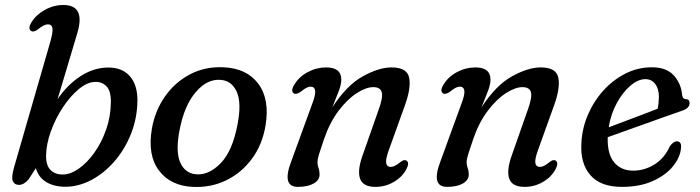

<svg xmlns="http://www.w3.org/2000/svg" viewBox="-20 -738 2802 769"><path d="M181 -569Q193 -611 190 -625.8Q187 -640.5 172 -640.5Q156.5 -640.5 133.5 -621.5Q115.5 -608 105.5 -613.5Q90 -622.5 106 -648.5Q123.5 -678 159 -698Q194.5 -718 234 -718Q324 -718 289 -603L210.5 -340.5Q249 -398 302.5 -432.8Q356 -467.5 414 -467.5Q469.5 -467.5 500 -433Q530.5 -398.5 530.5 -336Q529.5 -263.5 504.2 -200.8Q479 -138 437.2 -90.5Q395.5 -43 344.8 -16.5Q294 10 242 10Q197 10 165.8 -8.5Q134.5 -27 123.5 -64.5L94.5 -19.5Q75.5 2.5 56 2.5Q38.5 2.5 31.5 -12.2Q24.5 -27 36.5 -68.5ZM363 -410Q330.5 -410 296 -381.5Q261.5 -353 231.8 -308Q202 -263 183.5 -211.5Q165 -160 164.5 -113.5Q164.5 -74.5 182.8 -56.8Q201 -39 231 -39Q261.5 -39 295 -62.2Q328.5 -85.5 357.5 -126Q386.5 -166.5 405 -218.8Q423.5 -271 424 -329Q424.5 -373.5 406.8 -392Q389 -410.5 363 -410Z M875.5 -468.5Q968.5 -464.5 1014.8 -402.2Q1061 -340 1043.5 -235Q1030.5 -157.5 988.2 -101Q946 -44.5 884.8 -15.2Q823.5 14 752.5 10.5Q663 6.5 616.5 -55.2Q570 -117 588.5 -223.5Q601 -294.5 640.5 -351.2Q680 -408 740.5 -440Q801 -472 875.5 -468.5ZM765 -40Q816.5 -35.5 864 -84.5Q911.5 -133.5 931.5 -240.5Q948 -326 928.2 -370.2Q908.5 -414.5 864.5 -418Q810 -423 763.8 -368.8Q717.5 -314.5 699 -216Q682.5 -130.5 702 -87Q721.5 -43.5 765 -40Z M1158 -363.5Q1142.5 -372.5 1158.5 -398.5Q1177 -430 1212.2 -449Q1247.5 -468 1286.5 -468Q1347 -468 1347 -419Q1347 -400.5 1337.5 -375Q1328 -349.5 1311 -308Q1368.5 -396.5 1433 -432.2Q1497.5 -468 1548.5 -468Q1610.5 -468 1618.8 -426.5Q1627 -385 1601 -314L1537 -136Q1524 -100 1526.8 -84.8Q1529.5 -69.5 1544.5 -69.5Q1552.5 -69.5 1561 -73.5Q1569.5 -77.5 1582 -87.5Q1598 -101 1607.5 -95Q1621.5 -86.5 1607.5 -60Q1590.5 -28.5 1556.8 -9Q1523 10.5 1483.5 10.5Q1434.5 10.5 1422.5 -21.5Q1410.5 -53.5 1431.5 -113.5L1496.5 -298.5Q1514.5 -348 1509 -368.5Q1503.5 -389 1475 -389Q1446.5 -389 1409 -365Q1371.5 -341 1336.2 -294.5Q1301 -248 1278 -181.5Q1262.5 -136.5 1257 -118Q1251.5 -99.5 1251.5 -88Q1251.5 -76 1255.8 -64.8Q1260 -53.5 1260 -39Q1260 -16.5 1236.2 -3Q1212.5 10.5 1173 10.5Q1107 10.5 1147 -93L1229.5 -319.5Q1245 -359.5 1242.2 -375.2Q1239.5 -391 1224 -391Q1209 -391 1186 -371.5Q1168 -358.5 1158 -363.5Z M1755.5 -363.5Q1740 -372.5 1756 -398.5Q1774.5 -430 1809.8 -449Q1845 -468 1884 -468Q1944.5 -468 1944.5 -419Q1944.5 -400.5 1935 -375Q1925.5 -349.5 1908.5 -308Q1966 -396.5 2030.5 -432.2Q2095 -468 2146 -468Q2208 -468 2216.2 -426.5Q2224.5 -385 2198.5 -314L2134.5 -136Q2121.5 -100 2124.2 -84.8Q2127 -69.5 2142 -69.5Q2150 -69.5 2158.5 -73.5Q2167 -77.5 2179.5 -87.5Q2195.5 -101 2205 -95Q2219 -86.5 2205 -60Q2188 -28.5 2154.2 -9Q2120.5 10.5 2081 10.5Q2032 10.5 2020 -21.5Q2008 -53.5 2029 -113.5L2094 -298.5Q2112 -348 2106.5 -368.5Q2101 -389 2072.5 -389Q2044 -389 2006.5 -365Q1969 -341 1933.8 -294.5Q1898.5 -248 1875.5 -181.5Q1860 -136.5 1854.5 -118Q1849 -99.5 1849 -88Q1849 -76 1853.2 -64.8Q1857.5 -53.5 1857.5 -39Q1857.5 -16.5 1833.8 -3Q1810 10.5 1770.5 10.5Q1704.5 10.5 1744.5 -93L1827 -319.5Q1842.5 -359.5 1839.8 -375.2Q1837 -391 1821.5 -391Q1806.5 -391 1783.5 -371.5Q1765.5 -358.5 1755.5 -363.5Z M2707.5 -144Q2704 -107 2675 -71.5Q2646 -36 2594.2 -12.8Q2542.5 10.5 2471 10.5Q2385.5 10.5 2344.8 -36.2Q2304 -83 2308.5 -163Q2311 -223.5 2334.8 -278.5Q2358.5 -333.5 2397.5 -376.2Q2436.5 -419 2486 -443.8Q2535.5 -468.5 2591 -468.5Q2648.5 -468.5 2678 -436.8Q2707.5 -405 2712 -358.5Q2714 -341.5 2726 -341Q2742 -341 2742 -325Q2742 -315.5 2734.8 -307.5Q2727.5 -299.5 2709 -293.5Q2682.5 -284.5 2644.2 -270.8Q2606 -257 2563.8 -242Q2521.5 -227 2482 -212.8Q2442.5 -198.5 2414 -188.5Q2412 -121 2439.8 -87.8Q2467.5 -54.5 2516 -54.5Q2561.5 -54.5 2601.5 -79.5Q2641.5 -104.5 2662.5 -151.5Q2677 -172 2691 -172Q2711 -171.5 2707.5 -144ZM2564.5 -421Q2536 -421 2505.2 -395Q2474.5 -369 2450.5 -325.2Q2426.5 -281.5 2418 -228Q2445.5 -238.5 2480.8 -251.8Q2516 -265 2551 -278.2Q2586 -291.5 2614 -302.5Q2618.5 -322 2619 -351Q2619 -382.5 2604.2 -401.8Q2589.5 -421 2564.5 -421Z"/></svg>

Font: Fraunces 9pt S050
Style: Italic
Weight: 400
Italic angle: -16°
Version: Version 1.000; ttfautohint (v1.8.3)